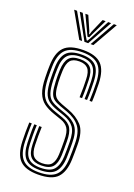

<svg xmlns="http://www.w3.org/2000/svg" viewBox="-148 -825 619 889"><g transform="rotate(20 161.0 -381.0)"><path d="M159.2 -37.8Q124.2 -37.8 107.2 -55.5Q90.2 -73.2 89 -116.8Q88.5 -135.5 88.2 -158.6Q88 -181.8 89.2 -206H101.5Q100.5 -185.8 100.6 -162.4Q100.8 -139 101.2 -117.5Q102 -80.8 115.8 -64.8Q129.5 -48.8 159.2 -48.8Q192.5 -48.8 205.6 -65.1Q218.8 -81.5 220.2 -114Q221.2 -133 221 -148.4Q220.8 -163.8 220.8 -183.8Q220.8 -225.2 208.6 -243Q196.5 -260.8 172.2 -269.2L134 -282.5Q102.8 -293.2 82 -308.6Q61.2 -324 50.4 -351.6Q39.5 -379.2 38.5 -427Q37.8 -446.5 38 -459.9Q38.2 -473.2 38.5 -483.8Q39.5 -548.5 67.5 -577.6Q95.5 -606.8 161.8 -606.8Q223.2 -606.8 250.9 -578.9Q278.5 -551 280.8 -486.2Q281.2 -467.8 281.4 -443.1Q281.5 -418.5 280.2 -395.5H268Q269.2 -416.8 269.1 -441.2Q269 -465.8 268.5 -485.5Q266.5 -544.5 241.6 -570.1Q216.8 -595.8 161.8 -595.8Q102.2 -595.8 77.2 -569.1Q52.2 -542.5 51.2 -483.8Q51 -467.8 50.9 -456.5Q50.8 -445.2 51.2 -427Q53 -382.8 62 -357.4Q71 -332 89.4 -317.9Q107.8 -303.8 138 -293.5L175.8 -280.2Q209 -268.8 221.4 -247Q233.8 -225.2 233.8 -183.8Q233.8 -167 233.9 -150.4Q234 -133.8 233.2 -113.8Q231.5 -74.8 215.2 -56.2Q199 -37.8 159.2 -37.8ZM159.2 -15.5Q108.5 -15.5 87.2 -39.6Q66 -63.8 64.5 -115.5Q64 -137 63.6 -158.2Q63.2 -179.5 64.8 -206H77.2Q75.8 -179 76 -155.9Q76.2 -132.8 76.8 -116Q78.2 -68.2 97.4 -47.4Q116.5 -26.5 159.2 -26.5Q207 -26.5 225.6 -48.2Q244.2 -70 246 -113.5Q246.8 -133 246.8 -148.4Q246.8 -163.8 246.8 -183.8Q246.8 -233.2 230.1 -256.1Q213.5 -279 179.2 -291.2L142 -304.2Q114 -314 97.6 -326.8Q81.2 -339.5 73.5 -362.8Q65.8 -386 64.2 -427.2Q63.5 -445.2 63.8 -456.8Q64 -468.2 64.2 -483.5Q65.2 -536.2 87.1 -560.4Q109 -584.5 161.8 -584.5Q211 -584.5 232.8 -561.5Q254.5 -538.5 256 -485.2Q256.5 -466.8 256.9 -445Q257.2 -423.2 255.8 -395.5H243.5Q244.8 -424.8 244.5 -446.6Q244.2 -468.5 243.8 -485.2Q242.5 -533 223.1 -553.2Q203.8 -573.5 161.8 -573.5Q116.5 -573.5 97.2 -552.1Q78 -530.8 77.2 -483.5Q76.8 -467.5 76.6 -456.5Q76.5 -445.5 77.2 -427.2Q78.8 -387.2 85.9 -366.1Q93 -345 107.5 -334.4Q122 -323.8 145.8 -315.2L182.5 -302Q221.8 -288.2 240.6 -262.8Q259.5 -237.2 259.5 -183.8Q259.5 -163.8 259.6 -148.1Q259.8 -132.5 259 -113.2Q257 -63 235.1 -39.2Q213.2 -15.5 159.2 -15.5ZM159.2 6.8Q97.8 6.8 69.9 -21.2Q42 -49.2 39.8 -114.5Q39.2 -136.8 39.1 -160.4Q39 -184 40.2 -206H52.5Q51.2 -185 51.4 -160.1Q51.5 -135.2 52 -115.2Q54 -55.8 78.9 -30Q103.8 -4.2 159.2 -4.2Q219.2 -4.2 244.6 -30.2Q270 -56.2 271.8 -113.2Q272.8 -132.5 272.6 -148.1Q272.5 -163.8 272.5 -183.8Q272.5 -240.8 251.2 -269Q230 -297.2 186 -313.2L149.8 -326.2Q127.5 -334.2 115.1 -343.9Q102.8 -353.5 97.1 -372.4Q91.5 -391.2 90 -427.5Q89.5 -440.8 89.4 -454Q89.2 -467.2 90 -483.2Q92 -525.5 108.1 -543.9Q124.2 -562.2 161.8 -562.2Q197.2 -562.2 213.9 -544.5Q230.5 -526.8 231.5 -484Q232 -470 232.2 -446.6Q232.5 -423.2 231.2 -395.5H219Q220.2 -422.2 220 -444.1Q219.8 -466 219.2 -483.5Q218.5 -520.5 204.6 -535.9Q190.8 -551.2 161.8 -551.2Q131 -551.2 117.8 -535.4Q104.5 -519.5 103 -483.2Q102.5 -468 102.4 -456.4Q102.2 -444.8 103 -427.5Q104.5 -394.8 109.4 -377.8Q114.2 -360.8 124.8 -352.4Q135.2 -344 153.5 -337.2L189.2 -324Q233.2 -308 259.4 -279Q285.5 -250 285.5 -183.8Q285.5 -163.5 285.5 -148Q285.5 -132.5 284.8 -113Q282.8 -52 255.2 -22.6Q227.8 6.8 159.2 6.8ZM56.8 -767.8H71L140.8 -644.2H127ZM84.5 -767.8H99L148.2 -673.8L159.8 -654.2H163.8L175.2 -673.8L224.5 -767.8H239L170.8 -644.2H152.5ZM112 -767.8H126.5L156.5 -699L160.5 -685H163L167 -699L197.2 -767.8H212L174.5 -690.2L166 -671.5H157.5L148.8 -690.2ZM252.5 -767.8H266.8L196.5 -644.2H182.8Z"/></g></svg>

Font: Big Shoulders Inline Display
Style: Regular
Weight: 400
Designer: Patric King
Foundry: XO Type Co
Version: Version 1.000